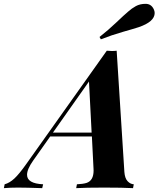

<svg xmlns="http://www.w3.org/2000/svg" viewBox="-112 -976 822 996"><path d="M349.6 -553.2 162.6 -288.1H363.3ZM283.2 0 287.1 -20Q319.3 -21.5 337.4 -27.3Q373.5 -39.6 373.5 -91.3Q373.5 -99.6 373 -104L364.7 -268.1H148.4L60.1 -143.1Q28.3 -98.1 28.3 -69.3Q28.3 -23.9 111.8 -20L106.9 0Q22.9 -2.9 -18.6 -2.9Q-60.1 -2.9 -91.8 0L-87.9 -20Q-62.5 -26.9 -37.6 -49.8Q-12.7 -72.8 24.9 -126L441.9 -712.9Q455.1 -711.4 468.8 -711.4Q482.4 -711.4 493.2 -712.9L533.2 -84Q535.6 -51.3 549.8 -36.1Q564 -21 582 -20L578.1 0Q526.4 -2.9 428.7 -2.9Q331.1 -2.9 283.2 0ZM685.1 -929.2Q690.4 -918.5 690.4 -908.7Q690.4 -863.3 607.4 -835Q586.9 -828.1 526.4 -811Q466.8 -793.9 411.1 -772L404.3 -784.2Q450.2 -820.3 491.2 -859.4Q532.2 -898.4 551.8 -915Q571.3 -932.6 592.8 -944.3Q614.3 -956.1 643.1 -956.1Q671.9 -956.1 685.1 -929.2Z"/></svg>

Font: PlayfairDisplay-BoldItalic
Style: Bold Italic
Weight: 700
Italic angle: -14.9847°
Designer: Claus Eggers Sørensen
Foundry: Claus Eggers Sørensen
Version: Version 1.002;PS 001.002;hotconv 1.0.70;makeotf.lib2.5.58329